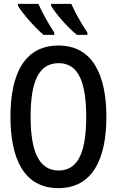

<svg xmlns="http://www.w3.org/2000/svg" viewBox="-20 -961 603 991"><path d="M377 -781H431V-793C403 -834 366 -899 348 -941H244V-931C264 -894 332 -816 377 -781ZM205 -781H260V-793C232 -835 199 -894 178 -941H73V-931C94 -894 162 -816 205 -781ZM281 10C457 10 529 -139 529 -358C529 -577 456 -726 282 -726C110 -726 34 -586 34 -358C34 -140 105 10 281 10ZM283 -81C180 -81 138 -181 138 -358C138 -535 177 -635 283 -635C385 -635 425 -536 425 -358C425 -181 386 -81 283 -81Z"/></svg>

Font: Noto Sans Mono SemiCondensed Medium
Style: Regular
Weight: 500
Width: 4
Designer: Monotype Design Team
Foundry: Monotype Imaging Inc.
Version: Version 2.014